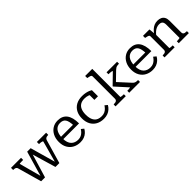

<svg xmlns="http://www.w3.org/2000/svg" viewBox="276 -2065 3384 3384"><g transform="rotate(-45 1968.0 -373.5)"><path d="M461 -470 440 -463 578 6H675L803 -434Q809 -454 820.5 -464.5Q832 -475 848.5 -479.5Q865 -484 884 -484H888V-537H658V-484H663Q685 -484 703 -481.5Q721 -479 732.5 -474Q744 -469 744 -462L631 -51L643 -41L503 -537H416L275 -51L289 -40L172 -476Q172 -480 184 -481.5Q196 -483 215.5 -483.5Q235 -484 258 -484H263V-537H13V-484H17Q37 -484 52.5 -480.5Q68 -477 79 -468Q90 -459 95 -441L221 6H318Z M1022 -263Q1022 -205 1035.5 -164Q1049 -123 1074 -98Q1099 -73 1131.5 -61Q1164 -49 1202 -49Q1244 -49 1275 -64Q1306 -79 1328.5 -102Q1351 -125 1367 -151L1415 -112Q1396 -77 1365 -48.5Q1334 -20 1292.5 -4.5Q1251 11 1200 11Q1124 11 1063 -21Q1002 -53 966.5 -115Q931 -177 931 -264Q931 -349 963.5 -412.5Q996 -476 1052.5 -511.5Q1109 -547 1182 -547Q1241 -547 1284 -528Q1327 -509 1356 -471Q1385 -433 1400 -376Q1415 -319 1415 -243H1001V-301H1349L1323 -279Q1321 -336 1312.5 -375.5Q1304 -415 1287.5 -439.5Q1271 -464 1245 -475Q1219 -486 1182 -486Q1147 -486 1117.5 -472.5Q1088 -459 1066.5 -431Q1045 -403 1033.5 -361Q1022 -319 1022 -263Z M1788 -49Q1832 -49 1863.5 -64Q1895 -79 1917.5 -102.5Q1940 -126 1957 -152L2004 -113Q1984 -77 1952.5 -48.5Q1921 -20 1879.5 -4.5Q1838 11 1786 11Q1701 11 1639.5 -23.5Q1578 -58 1545 -120.5Q1512 -183 1512 -268Q1512 -354 1546 -416.5Q1580 -479 1642.5 -513Q1705 -547 1791 -547Q1843 -547 1883 -538Q1923 -529 1950 -517.5Q1977 -506 1989 -497V-345H1899V-474Q1909 -473 1918 -469.5Q1927 -466 1933 -460Q1939 -454 1942 -447Q1945 -440 1945 -432Q1923 -455 1882 -470.5Q1841 -486 1791 -486Q1728 -486 1687 -460.5Q1646 -435 1626 -386Q1606 -337 1606 -268Q1606 -215 1617 -174Q1628 -133 1650.5 -105Q1673 -77 1707 -63Q1741 -49 1788 -49Z M2691 0H2422V-48H2427Q2442 -48 2458.5 -49Q2475 -50 2486.5 -52.5Q2498 -55 2498 -58L2297 -280V-288L2487 -473Q2487 -479 2473 -482.5Q2459 -486 2439.5 -487.5Q2420 -489 2404 -489H2394V-537H2657V-489H2647Q2627 -489 2609 -485.5Q2591 -482 2575.5 -472.5Q2560 -463 2543 -447L2363 -272L2367 -324L2586 -85Q2600 -70 2614.5 -62Q2629 -54 2646 -51Q2663 -48 2683 -48H2691ZM2259 -758V-58Q2259 -55 2271.5 -52.5Q2284 -50 2301 -49Q2318 -48 2331 -48H2337V0H2082V-48H2085Q2111 -48 2130 -52.5Q2149 -57 2159.5 -69.5Q2170 -82 2170 -104V-659Q2170 -674 2161.5 -681.5Q2153 -689 2136 -694Q2119 -699 2092 -704L2082 -706V-758Z M2824 -263Q2824 -205 2837.5 -164Q2851 -123 2876 -98Q2901 -73 2933.5 -61Q2966 -49 3004 -49Q3046 -49 3077 -64Q3108 -79 3130.5 -102Q3153 -125 3169 -151L3217 -112Q3198 -77 3167 -48.5Q3136 -20 3094.5 -4.5Q3053 11 3002 11Q2926 11 2865 -21Q2804 -53 2768.5 -115Q2733 -177 2733 -264Q2733 -349 2765.5 -412.5Q2798 -476 2854.5 -511.5Q2911 -547 2984 -547Q3043 -547 3086 -528Q3129 -509 3158 -471Q3187 -433 3202 -376Q3217 -319 3217 -243H2803V-301H3151L3125 -279Q3123 -336 3114.5 -375.5Q3106 -415 3089.5 -439.5Q3073 -464 3047 -475Q3021 -486 2984 -486Q2949 -486 2919.5 -472.5Q2890 -459 2868.5 -431Q2847 -403 2835.5 -361Q2824 -319 2824 -263Z M3303 0V-48H3306Q3332 -48 3351 -52.5Q3370 -57 3380 -69.5Q3390 -82 3390 -104V-438Q3390 -453 3381.5 -460.5Q3373 -468 3356 -473Q3339 -478 3313 -483L3303 -485V-537H3463L3475 -423L3479 -418V-58Q3479 -55 3491 -52.5Q3503 -50 3520 -49Q3537 -48 3551 -48H3555V0ZM3909 0H3657V-48H3660Q3674 -48 3691 -49Q3708 -50 3720.5 -52.5Q3733 -55 3733 -58V-385Q3733 -418 3724.5 -439Q3716 -460 3697 -470.5Q3678 -481 3646 -481Q3613 -481 3581.5 -468Q3550 -455 3520.5 -429Q3491 -403 3461 -362V-416Q3490 -459 3522 -488Q3554 -517 3590.5 -532Q3627 -547 3669 -547Q3718 -547 3751.5 -530.5Q3785 -514 3803.5 -480.5Q3822 -447 3822 -396V-104Q3822 -82 3832 -69.5Q3842 -57 3861 -52.5Q3880 -48 3906 -48H3909Z"/></g></svg>

Font: Roboto Serif
Style: Regular
Weight: 400
Designer: Greg Gazdowicz
Foundry: Commercial Type
Version: Version 1.008